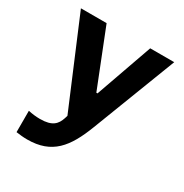

<svg xmlns="http://www.w3.org/2000/svg" viewBox="-168 -667 957 997"><g transform="rotate(30 310.0 -169.0)"><path d="M32.5 -534 251 -15.5 246 1C232.5 42.5 209 70 135.5 70C110 70 87.5 67 64.5 62V190C85.5 193 107.5 195.5 131 195.5C279.5 195.5 343 113 399.5 -34L592 -534H448L328 -194.5H321L186.5 -534Z"/></g></svg>

Font: Monaspace Neon
Style: Bold
Weight: 700
Designer: Riley Cran & the Lettermatic Team
Foundry: Lettermatic
Version: Version 1.200 (Monaspace Neon)